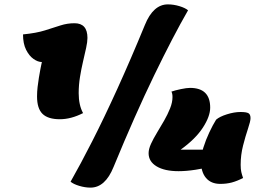

<svg xmlns="http://www.w3.org/2000/svg" viewBox="-20 -816 1177 876"><path d="M253 -272Q199 -272 174 -296.5Q149 -321 149 -376Q149 -397 151.5 -419Q154 -441 157.5 -462Q161 -483 164.5 -501.5Q168 -520 171 -533Q153 -533 133 -547Q113 -561 99 -589Q85 -617 85 -659Q146 -665 185.5 -677.5Q225 -690 256 -700Q287 -710 320 -710Q379 -710 379 -643Q379 -625 373 -597.5Q367 -570 359 -536Q351 -502 345 -465Q339 -428 339 -391Q339 -364 344 -341Q349 -318 359 -300Q304 -272 253 -272ZM393 40Q368 40 341.5 32Q315 24 302 13Q347 -66 401 -172Q455 -278 515.5 -411Q576 -544 641 -702Q679 -796 746 -796Q772 -796 798.5 -788Q825 -780 838 -769Q770 -651 683 -471.5Q596 -292 498 -54Q460 40 393 40ZM795 -35Q731 -35 694.5 -57Q658 -79 658 -117Q658 -136 669 -160Q680 -184 696.5 -211Q713 -238 729 -266Q745 -294 756 -321.5Q767 -349 767 -373Q767 -390 762 -398Q779 -404 805.5 -409.5Q832 -415 847 -415Q939 -415 939 -325Q939 -285 905.5 -233.5Q872 -182 804 -133H943V-56Q914 -48 872 -41.5Q830 -35 795 -35ZM985 23Q943 23 920 -4Q897 -31 897 -80Q897 -108 908 -143Q919 -178 935 -212Q951 -246 966 -270Q982 -284 1015.5 -294.5Q1049 -305 1077 -305Q1104 -305 1113.5 -299.5Q1123 -294 1123 -277Q1123 -263 1111.5 -229Q1100 -195 1089 -152Q1078 -109 1078 -64Q1078 -44 1081 -31Q1084 -18 1089 -4Q1062 10 1038 16.5Q1014 23 985 23Z"/></svg>

Font: Lemonada
Style: Regular
Weight: 400
Designer: Mohamed Gaber (Arabic), Eduardo Tunni (Latin)
Foundry: Kief Type Foundry
Version: Version 4.005